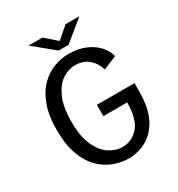

<svg xmlns="http://www.w3.org/2000/svg" viewBox="-203 -999 1057 1140"><g transform="rotate(-30 325.0 -429.0)"><path d="M345.5 11Q297 11 246.5 -7.2Q196 -25.5 153.2 -67Q110.5 -108.5 84.5 -177.5Q58.5 -246.5 58.5 -348Q58.5 -448 84 -516.8Q109.5 -585.5 151.5 -627.2Q193.5 -669 244 -687.5Q294.5 -706 344.5 -706Q406.5 -706 455.2 -686.2Q504 -666.5 535.5 -632.5Q567 -598.5 578 -556.5L485.5 -518Q475 -561 439.2 -594.8Q403.5 -628.5 342.5 -628.5Q297.5 -628.5 255.2 -600Q213 -571.5 185.8 -509.8Q158.5 -448 158.5 -348Q158.5 -246.5 186.8 -184.8Q215 -123 258.2 -94.8Q301.5 -66.5 346.5 -66.5Q412.5 -66.5 457.5 -117.5Q502.5 -168.5 502.5 -282.5H339.5V-360H597.5V-305.5Q597.5 -191 561.5 -121.5Q525.5 -52 468 -20.5Q410.5 11 345.5 11ZM164 -867.5H259L338.5 -798.5L417.5 -867.5H513L372 -752.5H304.5Z"/></g></svg>

Font: Trispace
Style: Regular
Weight: 400
Designer: Tyler Finck
Foundry: Etcetera Type Company
Version: Version 1.210; ttfautohint (v1.8.3)